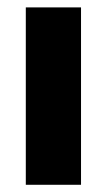

<svg xmlns="http://www.w3.org/2000/svg" viewBox="-20 -512 296 532"><path d="M51.5 0V-491.5H204.5V0Z"/></svg>

Font: Anek Gujarati
Style: Bold
Weight: 700
Version: Version 1.003